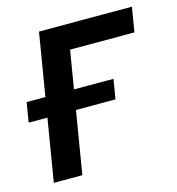

<svg xmlns="http://www.w3.org/2000/svg" viewBox="-91 -622 646 699"><g transform="rotate(-15 232.0 -273.0)"><path d="M467.8 -545.9 452.6 -453.1H210L134.8 0H27.3L117.7 -545.9ZM-4.4 -235.4 7.8 -309.6H335L322.8 -235.4Z"/></g></svg>

Font: Inter Medium
Style: Italic
Weight: 500
Italic angle: -9.3988°
Designer: Rasmus Andersson
Foundry: rsms
Version: Version 4.001;git-66647c0bb